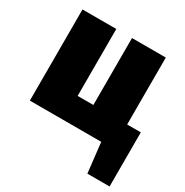

<svg xmlns="http://www.w3.org/2000/svg" viewBox="-164 -666 937 974"><g transform="rotate(30 305.0 -179.5)"><path d="M610 175H480L460 0H42V-534H240V-142H332V-534H530V-142H610Z"/></g></svg>

Font: Trujillo Black
Style: Regular
Weight: 900
Designer: Fira Sans original fonts by bBox Type GmbH, Carrois Corporate GbR, & Edenspiekermann AG / Changes by Cristiano Sobral
Foundry: Fira Sans original fonts by bBox Type GmbH, Carrois Corporate GbR, & Edenspiekermann AG / Changes by Cristiano Sobral
Version: Version 4.301;July 28, 2020;FontCreator 13.0.0.2655 64-bit